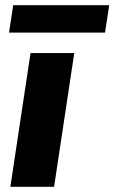

<svg xmlns="http://www.w3.org/2000/svg" viewBox="-20 -722 442 742"><path d="M20 0 98 -517H267L189 0ZM15 -596 31 -702H402L386 -596Z"/></svg>

Font: Public Sans ExtraBold
Style: Italic
Weight: 800
Italic angle: -8°
Designer: The Public Sans project authors (U.S. Web Design System). Libre Franklin designed by Pablo Impallari and Rodrigo Fuenzal
Version: Version 1.007; ttfautohint (v1.8.1) -l 8 -r 50 -G 200 -x 14 